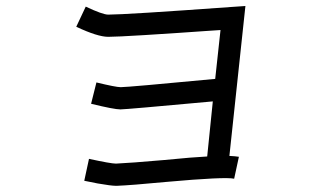

<svg xmlns="http://www.w3.org/2000/svg" viewBox="-20 -638 1040 633"><path d="M745.1 -615.2 789.1 -618.2 736.3 -124Q755.9 -123 767.6 -121.1L752 -48.8Q722.7 -55.7 526.4 -38.1Q413.1 -27.3 365.2 -25.4Q363.3 -25.4 362.3 -25.4Q346.7 -25.4 301.8 -33.2Q278.3 -38.1 257.8 -42L273.4 -114.3Q345.7 -98.6 362.3 -98.6Q408.2 -100.6 520.5 -110.4Q619.1 -120.1 663.1 -122.1L681.6 -303.7Q394.5 -277.3 377 -277.3Q356.4 -277.3 280.3 -295.9L297.9 -366.2Q362.3 -350.6 377.9 -350.6Q401.4 -350.6 689.5 -377.9L707 -539.1Q388.7 -516.6 336.9 -516.6Q301.8 -516.6 231.4 -549.8L262.7 -616.2Q318.4 -589.8 336.9 -589.8Q393.6 -589.8 745.1 -615.2Z"/></svg>

Font: irohakakuC Regular
Style: Regular
Weight: 400
Designer: [Source Han Sans]
Ryoko NISHIZUKA Ë•øÂ°öÊ∂ºÂ≠ê (kana & ideographs); Paul D. Hunt (Latin, Greek & Cyrillic); Wenlong ZHAN
Version: Version 1.001.20160904